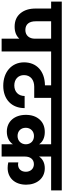

<svg xmlns="http://www.w3.org/2000/svg" viewBox="754 -1551 780 2362"><g transform="rotate(90 1144.0 -370.0)"><path d="M-17 -740V-609H68V-418C68 -341 87 -279 126 -232C165 -184 220 -160 291 -160C354 -160 404 -179 439 -218V0H596V-609H694V-740ZM225 -609H439V-409C439 -341 400 -292 332 -292C260 -292 225 -341 225 -418Z M660 -740V-609H1013V-533C838 -531 730 -430 730 -276C730 -123 849 -20 1018 -20C1186 -20 1293 -124 1293 -283H1144C1144 -207 1093 -156 1014 -156C938 -156 887 -204 887 -275C887 -356 947 -401 1030 -401H1167V-609H1340V-740Z M1306 -609H1738V-461C1709 -505 1657 -531 1588 -531C1523 -531 1471 -510 1433 -467C1395 -424 1376 -368 1376 -298C1376 -160 1456 -64 1582 -64C1653 -64 1707 -92 1738 -139V0H1889V-288C1889 -351 1922 -397 1983 -397C2039 -397 2076 -355 2076 -298C2076 -238 2039 -202 1986 -202C1977 -202 1968 -203 1961 -205V-82C1982 -77 2005 -74 2029 -74C2149 -74 2235 -159 2235 -302C2235 -430 2159 -531 2033 -531C1968 -531 1918 -505 1889 -461V-609H2305V-740H1306ZM1564 -370C1583 -389 1608 -398 1637 -398C1700 -398 1738 -353 1738 -298C1738 -243 1699 -196 1636 -196C1576 -196 1535 -236 1535 -297C1535 -327 1545 -351 1564 -370Z"/></g></svg>

Font: Poppins
Style: Bold
Weight: 700
Designer: Ninad Kale (Devanagari), Jonny Pinhorn (Latin)
Foundry: Indian Type Foundry
Version: 4.004